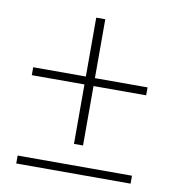

<svg xmlns="http://www.w3.org/2000/svg" viewBox="-67 -608 606 668"><g transform="rotate(10 236.0 -274.0)"><path d="M220 -102H252V-312H438V-340H252V-548H220V-340H34V-312H220ZM34 0H438V-28H34Z"/></g></svg>

Font: Source Sans Pro ExtraLight
Style: Regular
Weight: 200
Designer: Paul D. Hunt
Foundry: Adobe Systems Incorporated
Version: Version 3.006;hotconv 1.0.111;makeotfexe 2.5.65597